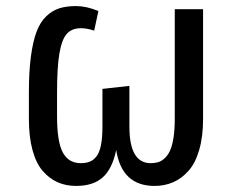

<svg xmlns="http://www.w3.org/2000/svg" viewBox="-20 -594 780 626"><path d="M228 12.2Q195.3 12.2 168.5 0.5Q141.6 -11.2 119.9 -35.9Q98.1 -60.5 86.2 -103.8Q74.2 -147 74.2 -206.1V-293Q74.2 -360.8 80.8 -410.2Q87.4 -459.5 99.4 -491Q111.3 -522.5 130.9 -541Q150.4 -559.6 173.3 -566.9Q196.3 -574.2 228 -574.2Q261.7 -574.2 300.8 -558.1L287.1 -494.1Q263.7 -502 244.1 -502Q214.4 -502 198 -483.9Q181.6 -465.8 173.8 -420.4Q166 -375 166 -292V-214.8Q166 -131.8 184.8 -96.9Q203.6 -62 243.2 -62Q260.3 -62 272.2 -66.7Q284.2 -71.3 294.2 -83.7Q304.2 -96.2 309.1 -120.4Q314 -144.5 314 -181.2V-304.2L401.9 -314V-181.2Q401.9 -62 471.2 -62Q484.9 -62 495.6 -65.2Q506.3 -68.4 516.8 -77.9Q527.3 -87.4 534.4 -103Q541.5 -118.7 545.7 -145Q549.8 -171.4 549.8 -207V-564H642.1V-206.1Q642.1 -148.4 629.6 -105.5Q617.2 -62.5 595 -37.4Q572.8 -12.2 544.9 0Q517.1 12.2 483.9 12.2Q377 12.2 358.9 -105Q346.2 -43.9 315.2 -15.9Q284.2 12.2 228 12.2Z"/></svg>

Font: FiraGO
Style: Regular
Weight: 400
Designer: bBox Type
Foundry: bBox Type GmbH
Version: Version 1.001;PS 001.001;hotconv 1.0.88;makeotf.lib2.5.64775